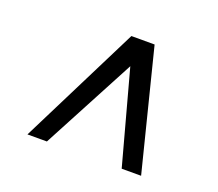

<svg xmlns="http://www.w3.org/2000/svg" viewBox="-91 -872 848 748"><g transform="rotate(20 333.0 -498.5)"><path d="M86.4 -249H167L372.1 -635.7L477.1 -249H557.6L432.1 -747.6H335.9Z"/></g></svg>

Font: Merriweather
Style: Italic
Weight: 400
Italic angle: -7.5°
Designer: Eben Sorkin
Foundry: Eben Sorkin
Version: Version 1.001